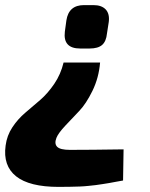

<svg xmlns="http://www.w3.org/2000/svg" viewBox="-44 -534 587 752"><path d="M285 -514H322Q354 -514 370 -497Q386 -480 382 -448L375 -403Q372 -372 356 -358Q340 -344 307 -344H270Q202 -344 210 -410L216 -454Q225 -514 285 -514ZM205 -289H348Q343 -229 318 -178Q293 -127 266 -99Q239 -71 211.5 -41.5Q184 -12 177 6Q168 29 180 41Q192 53 230 53Q308 53 440 51L438 173Q432 174 410 178L383 183Q377 184 358 187Q339 190 330.5 191Q322 192 303 194Q284 196 269 196.5Q254 197 232 197.5Q210 198 186 198Q71 198 19 156.5Q-33 115 -22 36Q-17 -3 4.5 -35.5Q26 -68 55 -92.5Q84 -117 113.5 -142.5Q143 -168 168.5 -205.5Q194 -243 205 -289Z"/></svg>

Font: Ezarion Extra Bold
Style: Italic
Weight: 800
Italic angle: -8°
Designer: Natanael Gama
Version: Version 1.001;PS 001.001;hotconv 1.0.70;makeotf.lib2.5.58329